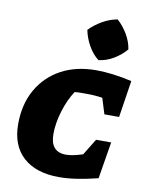

<svg xmlns="http://www.w3.org/2000/svg" viewBox="-91 -886 752 964"><g transform="rotate(10 285.0 -404.5)"><path d="M277 11Q159 11 94 -48Q29 -107 29 -216Q29 -317 71.5 -392Q114 -467 190 -508.5Q266 -550 369 -550Q450 -550 551 -527L522 -339H447L422 -419Q386 -425 342 -425Q327 -425 311.5 -425Q296 -425 280 -423Q250 -377 231 -315Q212 -253 212 -197Q212 -106 292 -106Q324 -106 377 -123L428 -206H505L474 -18Q417 -4 368 3.5Q319 11 277 11ZM430 -820Q460 -793 481.5 -756.5Q503 -720 509 -681Q484 -651 446.5 -628.5Q409 -606 370 -602Q340 -625 318.5 -663Q297 -701 289 -742Q316 -770 353 -791.5Q390 -813 430 -820Z"/></g></svg>

Font: Piazzolla SC ExtraBold
Style: Italic
Weight: 800
Italic angle: -11.3°
Designer: Juan Pablo del Peral
Foundry: Huerta Tipografica
Version: Version 1.330